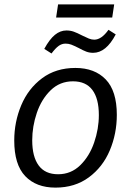

<svg xmlns="http://www.w3.org/2000/svg" viewBox="-20 -847 597 876"><path d="M513 -323Q513 -237 481 -161Q449 -85 385.5 -38Q322 9 233 9Q145 9 95 -43.5Q45 -96 45 -206Q45 -291 77 -367Q109 -443 172 -490Q235 -537 324 -537Q412 -537 462.5 -484.5Q513 -432 513 -323ZM127 -207Q127 -132 156.5 -92Q186 -52 245 -52Q304 -52 346 -93Q388 -134 409.5 -196.5Q431 -259 431 -322Q431 -397 401.5 -436.5Q372 -476 313 -476Q253 -476 211 -435Q169 -394 148 -332Q127 -270 127 -207ZM182 -624Q206 -668 230.5 -688Q255 -708 283 -708Q301 -708 316.5 -702.5Q332 -697 355 -685Q373 -676 385.5 -671Q398 -666 410 -666Q443 -666 475 -711L508 -690Q464 -606 405 -606Q388 -606 373.5 -611.5Q359 -617 339 -628Q317 -639 305 -643.5Q293 -648 279 -648Q262 -648 247.5 -637.5Q233 -627 215 -603ZM245 -827H501L492 -767H236Z"/></svg>

Font: Bitter Pro
Style: Italic
Weight: 400
Italic angle: -9°
Designer: Sol Matas, and Bitter project Authors
Foundry: Sol Matas
Version: Version 1.010